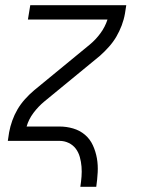

<svg xmlns="http://www.w3.org/2000/svg" viewBox="-20 -540 540 736"><path d="M288 176Q291 156 292.5 137Q294 118 292.5 99Q291 80 286 62Q281 44 270.5 30Q260 16 243.5 8Q227 0 208 0H10L15 -33Q19 -55 27 -77.5Q35 -100 47 -120.5Q59 -141 75.5 -159.5Q92 -178 111 -194L324 -369Q347 -388 365 -412.5Q383 -437 392 -465H87L96 -520H464L459 -488Q455 -465 446.5 -442.5Q438 -420 426 -399.5Q414 -379 397.5 -360.5Q381 -342 363 -326L150 -151Q127 -132 108.5 -107.5Q90 -83 82 -55H208Q235 -55 260.5 -47.5Q286 -40 305.5 -23.5Q325 -7 336 17Q347 41 351.5 67Q356 93 354.5 120.5Q353 148 349 176Z"/></svg>

Font: Iosevka Term Curly Light
Style: Italic
Weight: 300
Italic angle: -9°
Designer: Belleve Invis
Foundry: Belleve Invis
Version: Version 32.3.0